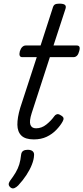

<svg xmlns="http://www.w3.org/2000/svg" viewBox="-20 -750 458 1055"><path d="M166 16Q119 16 97.5 -5Q76 -26 75.5 -64.5Q75 -103 91 -157L182 -436H102Q92 -436 88.5 -444Q85 -452 89 -468Q94 -484 102.5 -492Q111 -500 121 -500H203L269 -704Q273 -720 281 -725Q289 -730 306 -730Q330 -730 337.5 -722.5Q345 -715 339 -699L274 -500H402Q413 -500 416.5 -492.5Q420 -485 415 -468Q411 -452 403 -444Q395 -436 384 -436H254L154 -128Q140 -84 147 -64.5Q154 -45 178 -45Q209 -45 235 -66Q261 -87 278 -111Q283 -119 292 -122Q301 -125 313 -117Q328 -109 329 -100.5Q330 -92 324 -82Q312 -60 289.5 -36.5Q267 -13 236.5 1.5Q206 16 166 16ZM39 281Q29 273 28 264.5Q27 256 34 245Q53 220 66 198Q79 176 86 153Q93 130 96 100Q98 85 107.5 79Q117 73 132 73Q151 73 160 81.5Q169 90 167 105Q166 127 155 155Q144 183 125 212Q106 241 80 269Q70 279 59.5 283.5Q49 288 39 281Z"/></svg>

Font: Playwrite CO Light
Style: Regular
Weight: 300
Version: Version 1.002